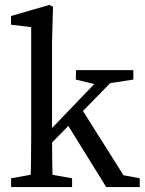

<svg xmlns="http://www.w3.org/2000/svg" viewBox="-20 -759 587 779"><path d="M25.1 0H272.5V-35.7L160.2 -55.7H137L25.1 -35.7V0ZM103.6 0H194.1C192.1 -68.4 191.1 -140.6 191.1 -210.4V-589.2L195.1 -731.1L181 -739.2L24.8 -694.2V-658.8L106.6 -648.8V-210C106.6 -140.6 105.6 -68.4 103.6 0ZM148.7 -137.3 478.8 -474.5H416.8L148.7 -195.5V-137.3ZM410.9 0H547V-35.7L481.1 -47.9L305.6 -326.1L246.4 -265.7L410.9 0ZM287.5 -436.2 380.4 -413.5 410 -419.2 521 -436.2V-474.5H288.5L287.5 -436.2Z"/></svg>

Font: Source Serif Variable
Style: Regular
Weight: 389
Designer: Frank Grießhammer
Foundry: Adobe Systems Incorporated
Version: Version 3.001;hotconv 1.0.111;makeotfexe 2.5.65597